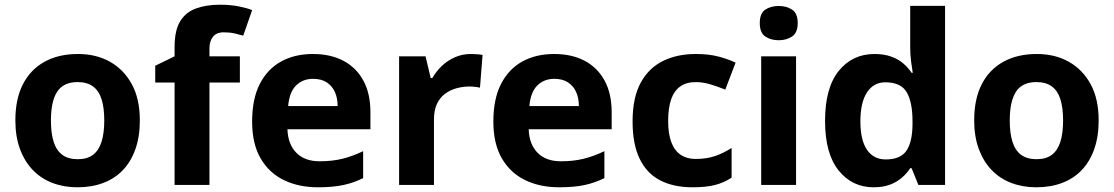

<svg xmlns="http://www.w3.org/2000/svg" viewBox="-20 -785 4729 815"><path d="M573.6 -274.1Q573.6 -205.9 555.1 -153Q536.7 -100 502.3 -63.7Q468 -27.3 418.9 -8.7Q369.8 10 308.3 10Q251.1 10 202.6 -8.5Q154.1 -27 119.1 -63.5Q84.1 -100 64.6 -153Q45.2 -205.9 45.2 -274.1Q45.2 -364.6 77.2 -427.2Q109.2 -489.7 169 -522.8Q228.7 -555.8 310.9 -555.8Q388.2 -555.8 446.9 -522.8Q505.7 -489.9 539.7 -427.3Q573.6 -364.7 573.6 -274.1ZM196.2 -273.8Q196.2 -219.8 207.7 -183.1Q219.3 -146.4 244.5 -127.8Q269.7 -109.2 309.9 -109.2Q350.1 -109.2 374.8 -127.8Q399.5 -146.4 411 -183.1Q422.6 -219.8 422.6 -273.5Q422.6 -328.1 411 -364.2Q399.4 -400.4 374.3 -418.5Q349.2 -436.6 309.2 -436.6Q249.5 -436.6 222.8 -395.9Q196.2 -355.1 196.2 -273.8Z M998.2 -434.6H869.1V0H721.1V-434.6H638.9V-506L721.1 -545.9V-585.7Q721.1 -655.7 744.6 -694.3Q768 -732.9 811.4 -748.9Q854.9 -765 913.8 -765Q957.6 -765 993 -758Q1028.3 -751 1050.3 -742.1L1012.5 -633.7Q995.5 -638.7 975.5 -643.2Q955.5 -647.8 929.6 -647.8Q898.3 -647.8 883.7 -628.6Q869.1 -609.4 869.1 -579.9V-545.8H998.2Z M1307.8 -555.8Q1383.7 -555.8 1438.1 -526.8Q1492.5 -497.8 1522.5 -442.8Q1552.4 -387.8 1552.4 -307.9V-236.2H1200.2Q1202.2 -172.8 1237.8 -136.6Q1273.5 -100.4 1336.8 -100.4Q1389.7 -100.4 1432.7 -110.9Q1475.6 -121.4 1521.5 -143.3V-28.9Q1481.5 -9 1437.1 0.5Q1392.7 10 1329.8 10Q1247.9 10 1185 -20.5Q1122 -51 1086.1 -113Q1050.2 -175 1050.2 -268.9Q1050.2 -364.8 1082.6 -428.3Q1115.1 -491.8 1173 -523.8Q1230.9 -555.8 1307.8 -555.8ZM1308.8 -450.4Q1265.5 -450.4 1236.8 -422.2Q1208.2 -394 1203.2 -334.8H1413.2Q1413.2 -368 1401.7 -394.1Q1390.1 -420.2 1367 -435.3Q1344 -450.4 1308.8 -450.4Z M1978.2 -555.8Q1989.3 -555.8 2004.3 -554.8Q2019.4 -553.8 2028.4 -551.8L2017.4 -412.8Q2010.3 -414.8 1996.8 -416.3Q1983.3 -417.8 1973.2 -417.8Q1944.2 -417.8 1917.1 -410.2Q1890.1 -402.6 1868.6 -386.5Q1847.1 -370.4 1834.6 -343.8Q1822.1 -317.2 1822.1 -278.1V0H1674.1V-545.8H1786.4L1808.2 -453.7H1815.2Q1831.2 -481.8 1855.2 -504.8Q1879.2 -527.8 1910.7 -541.8Q1942.2 -555.8 1978.2 -555.8Z M2331.8 -555.8Q2407.7 -555.8 2462.1 -526.8Q2516.5 -497.8 2546.5 -442.8Q2576.4 -387.8 2576.4 -307.9V-236.2H2224.2Q2226.2 -172.8 2261.8 -136.6Q2297.5 -100.4 2360.8 -100.4Q2413.7 -100.4 2456.7 -110.9Q2499.6 -121.4 2545.5 -143.3V-28.9Q2505.5 -9 2461.1 0.5Q2416.7 10 2353.8 10Q2271.9 10 2209 -20.5Q2146 -51 2110.1 -113Q2074.2 -175 2074.2 -268.9Q2074.2 -364.8 2106.6 -428.3Q2139.1 -491.8 2197 -523.8Q2254.9 -555.8 2331.8 -555.8ZM2332.8 -450.4Q2289.5 -450.4 2260.8 -422.2Q2232.2 -394 2227.2 -334.8H2437.2Q2437.2 -368 2425.7 -394.1Q2414.1 -420.2 2391 -435.3Q2368 -450.4 2332.8 -450.4Z M2920 10Q2839.2 10 2782.2 -19.5Q2725.2 -49 2695.2 -111Q2665.2 -173 2665.2 -269.9Q2665.2 -369.9 2699.1 -432.9Q2733.1 -495.9 2793.6 -525.9Q2854 -555.8 2932.9 -555.8Q2988.6 -555.8 3030.1 -544.9Q3071.5 -533.9 3102.4 -519L3058.7 -404.7Q3023.9 -418.6 2993.3 -427.6Q2962.8 -436.5 2932.9 -436.5Q2893.6 -436.5 2867.5 -418Q2841.3 -399.4 2828.7 -362.8Q2816.2 -326.1 2816.2 -270.9Q2816.2 -216.8 2829.7 -181.1Q2843.3 -145.4 2869.4 -127.9Q2895.5 -110.3 2932.8 -110.3Q2979.7 -110.3 3015.7 -122.7Q3051.6 -135.1 3085.5 -157V-30.8Q3051.7 -8.9 3014.2 0.5Q2976.8 10 2920 10Z M3359.1 -545.8V0H3211.1V-545.8ZM3285.6 -759.6Q3318.4 -759.6 3342.3 -744.2Q3366.1 -728.7 3366.1 -686.9Q3366.1 -646.1 3342.3 -630.1Q3318.4 -614.2 3285.6 -614.2Q3251.8 -614.2 3228.5 -630.1Q3205.1 -646.1 3205.1 -686.9Q3205.1 -728.7 3228.5 -744.2Q3251.8 -759.6 3285.6 -759.6Z M3688.4 10Q3597.2 10 3539.7 -61.5Q3482.2 -132.9 3482.2 -271.9Q3482.2 -411.9 3540.2 -483.9Q3598.2 -555.8 3692.3 -555.8Q3731.4 -555.8 3761.4 -545.3Q3791.4 -534.8 3813 -516.8Q3834.5 -498.8 3849.5 -475.9H3854.5Q3851.5 -491.8 3847.6 -522.2Q3843.6 -552.6 3843.6 -584.4V-760H3991.6V0H3878.3L3849.6 -71H3843.6Q3829.6 -49 3808 -30.5Q3786.5 -12 3757.5 -1Q3728.4 10 3688.4 10ZM3739.8 -108.2Q3802.1 -108.2 3827.3 -144.9Q3852.5 -181.6 3853.4 -254.9V-270.9Q3853.4 -351.2 3828.8 -393.4Q3804.2 -435.6 3737.8 -435.6Q3688.4 -435.6 3660.3 -392.9Q3632.2 -350.2 3632.2 -269.9Q3632.2 -189.7 3660.3 -149Q3688.4 -108.2 3739.8 -108.2Z M4643.6 -274.1Q4643.6 -205.9 4625.1 -153Q4606.7 -100 4572.3 -63.7Q4538 -27.3 4488.9 -8.7Q4439.8 10 4378.3 10Q4321.1 10 4272.6 -8.5Q4224.1 -27 4189.1 -63.5Q4154.1 -100 4134.6 -153Q4115.2 -205.9 4115.2 -274.1Q4115.2 -364.6 4147.2 -427.2Q4179.2 -489.7 4239 -522.8Q4298.7 -555.8 4380.9 -555.8Q4458.2 -555.8 4516.9 -522.8Q4575.7 -489.9 4609.7 -427.3Q4643.6 -364.7 4643.6 -274.1ZM4266.2 -273.8Q4266.2 -219.8 4277.7 -183.1Q4289.3 -146.4 4314.5 -127.8Q4339.7 -109.2 4379.9 -109.2Q4420.1 -109.2 4444.8 -127.8Q4469.5 -146.4 4481 -183.1Q4492.6 -219.8 4492.6 -273.5Q4492.6 -328.1 4481 -364.2Q4469.4 -400.4 4444.3 -418.5Q4419.2 -436.6 4379.2 -436.6Q4319.5 -436.6 4292.8 -395.9Q4266.2 -355.1 4266.2 -273.8Z"/></svg>

Font: Noto Sans Hebrew
Style: Regular
Weight: 400
Designer: Monotype Design Team
Foundry: Monotype Imaging Inc.
Version: Version 2.003;January 10, 2023;FontCreator 14.0.0.2877 64-bi